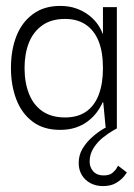

<svg xmlns="http://www.w3.org/2000/svg" viewBox="-20 -430 453 649"><path d="M183 9Q127 9 90 -19Q53 -47 35 -94.5Q17 -142 17 -200Q17 -261 35.5 -308Q54 -355 91.5 -382.5Q129 -410 183 -410Q213 -410 236 -402Q259 -394 277 -381Q295 -368 307.5 -351.5Q320 -335 327 -316H328V-406H375V0H337L329 -84H327Q319 -66 306.5 -49.5Q294 -33 276 -19.5Q258 -6 235 1.5Q212 9 183 9ZM200 -33Q243 -33 271.5 -53Q300 -73 314 -110.5Q328 -148 328 -199Q328 -255 313 -291.5Q298 -328 269.5 -347Q241 -366 200 -366Q153 -366 122.5 -344Q92 -322 77.5 -285Q63 -248 63 -200Q63 -151 78 -113Q93 -75 123.5 -54Q154 -33 200 -33ZM328 199Q304 199 285.5 189Q267 179 256.5 161.5Q246 144 246 121Q246 94 259 72.5Q272 51 291 34Q310 17 329.5 5.5Q349 -6 362 -11.5Q375 -17 375 -17V4Q375 4 361 12Q347 20 328.5 34.5Q310 49 296.5 70Q283 91 283 116Q283 136 295.5 149.5Q308 163 330 163Q350 163 360 154.5Q370 146 374.5 138Q379 130 379 130L409 153Q409 153 400.5 164.5Q392 176 374 187.5Q356 199 328 199Z"/></svg>

Font: Darker Grotesque
Style: Regular
Weight: 400
Designer: Gabriel Lam
Foundry: TypeRant
Version: Version 1.000;gftools[0.9.28]